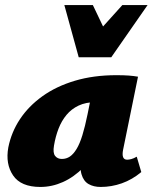

<svg xmlns="http://www.w3.org/2000/svg" viewBox="-20 -731 605 761"><path d="M140 10Q63 10 32 -35.5Q1 -81 13 -147Q25 -207 59 -258.5Q93 -310 148 -349.5Q203 -389 277 -411Q351 -433 441 -433Q471 -433 490.5 -431.5Q510 -430 527 -427L468 -138Q460 -98 484 -98Q491 -98 500.5 -100.5Q510 -103 522 -110L540 -49Q504 -19 463 -4.5Q422 10 379 10Q351 10 331 -1.5Q311 -13 303 -40.5Q295 -68 304 -117L331 -249L417 -277Q402 -210 374.5 -157Q347 -104 310 -66.5Q273 -29 229.5 -9.5Q186 10 140 10ZM225 -101Q243 -101 257 -110.5Q271 -120 283.5 -140.5Q296 -161 306.5 -195Q317 -229 327 -278L347 -377L405 -320Q393 -324 382 -325Q371 -326 359 -326Q320 -326 291.5 -312.5Q263 -299 243.5 -275.5Q224 -252 212 -221Q200 -190 194 -154Q189 -125 198.5 -113Q208 -101 225 -101ZM292 -504 347 -580 465 -711H565L421 -504ZM292 -504 235 -711H348L410 -581L421 -504Z"/></svg>

Font: Ysabeau Infant Black
Style: Italic
Weight: 900
Italic angle: -12°
Designer: Christian Thalmann (Catharsis Fonts)
Version: Version 2.001;gftools[0.9.30]; featfreeze: ss01,ss02,lnum